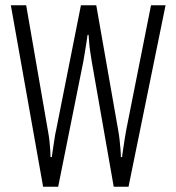

<svg xmlns="http://www.w3.org/2000/svg" viewBox="-20 -706 667 726"><path d="M143 0 21 -686H79L161 -213Q165 -192 167 -173Q169 -154 170 -138Q171 -122 171 -112H176Q177 -119 178.5 -131Q180 -143 182.5 -157.5Q185 -172 187 -186.5Q189 -201 192 -213L286 -686H344L427 -213Q430 -197 432 -179Q434 -161 435.5 -143Q437 -125 437 -112H442Q442 -119 444 -131Q446 -143 448 -157.5Q450 -172 452.5 -186.5Q455 -201 457 -213L551 -686H606L466 0H410L327 -473Q324 -492 321 -511.5Q318 -531 317 -547.5Q316 -564 315 -574H311Q310 -564 307 -546Q304 -528 301 -508.5Q298 -489 295 -473L200 0Z"/></svg>

Font: Archivo ExtraCondensed ExtraLight
Style: Regular
Weight: 250
Width: 2
Designer: Hector Gatti
Foundry: Omnibus-Type
Version: Version 2.001